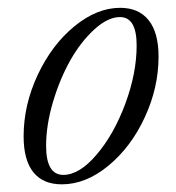

<svg xmlns="http://www.w3.org/2000/svg" viewBox="-20 -465 455 496"><path d="M139.6 11.2Q91.3 11.2 66.2 -20Q41 -51.3 41 -112.8Q41 -193.8 77.4 -271.5Q113.8 -349.1 172.1 -397Q230.5 -444.8 290.5 -444.8Q338.4 -444.8 364 -412.8Q389.6 -380.9 389.6 -318.8Q389.6 -238.8 354 -161.9Q318.4 -85 260 -36.9Q201.7 11.2 139.6 11.2ZM143.6 -13.2Q185.1 -13.2 229.7 -65.7Q274.4 -118.2 303.7 -197Q333 -275.9 333 -347.7Q333 -420.9 290 -420.9Q258.8 -420.9 223.9 -389.2Q189 -357.4 161.9 -309.6Q134.8 -261.7 116.9 -201.7Q99.1 -141.6 99.1 -88.4Q99.1 -13.2 143.6 -13.2Z"/></svg>

Font: Elstob Light
Style: Italic
Weight: 300
Italic angle: -20°
Designer: Peter S. Baker
Version: Version 1.015